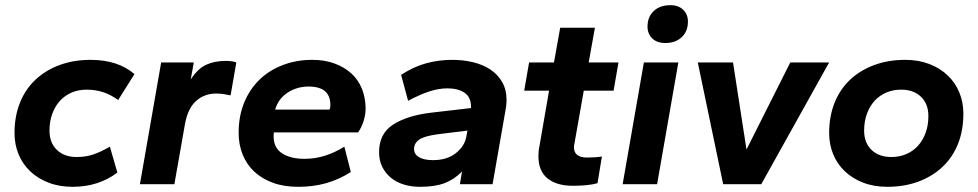

<svg xmlns="http://www.w3.org/2000/svg" viewBox="-20 -711 3774 741"><path d="M260 10Q209 10 167.5 -6Q126 -22 96.5 -50Q67 -78 51.5 -116Q36 -154 36 -198Q36 -262 57 -314.5Q78 -367 117 -403.5Q156 -440 210 -460Q264 -480 330 -480Q435 -480 499 -425L436 -325Q407 -346 377.5 -355.5Q348 -365 314 -365Q283 -365 257 -354Q231 -343 212 -322.5Q193 -302 182 -272.5Q171 -243 171 -207Q171 -160 199.5 -132.5Q228 -105 276 -105Q310 -105 339 -114.5Q368 -124 404 -145L433 -45Q360 10 260 10Z M520 0 602 -470H728L716 -404Q743 -446 775.5 -461Q808 -476 852 -476Q863 -476 874 -474.5Q885 -473 892 -470L870 -343Q856 -346 842 -348Q828 -350 814 -350Q769 -350 737 -321.5Q705 -293 694 -233L653 0Z M1131 10Q1076 10 1033.5 -5.5Q991 -21 961.5 -48.5Q932 -76 916.5 -114.5Q901 -153 901 -198Q901 -264 923 -316.5Q945 -369 983 -405Q1021 -441 1073 -460.5Q1125 -480 1185 -480Q1233 -480 1271 -466Q1309 -452 1336 -427.5Q1363 -403 1377 -368Q1391 -333 1391 -291Q1391 -270 1383.5 -245Q1376 -220 1362 -200H1037Q1036 -195 1036 -185Q1036 -140 1069 -119Q1102 -98 1155 -98Q1197 -98 1235.5 -110.5Q1274 -123 1309 -145L1334 -47Q1288 -18 1238.5 -4Q1189 10 1131 10ZM1171 -377Q1126 -377 1090 -353.5Q1054 -330 1042 -288H1252Q1255 -295 1255 -306Q1255 -377 1171 -377Z M1601 10Q1567 10 1538 1Q1509 -8 1488 -25.5Q1467 -43 1455 -67.5Q1443 -92 1443 -124Q1443 -195 1497 -230Q1551 -265 1643 -276L1798 -294V-297Q1798 -336 1773 -353Q1748 -370 1707 -370Q1674 -370 1638 -358.5Q1602 -347 1555 -322L1528 -422Q1577 -454 1625.5 -467Q1674 -480 1725 -480Q1767 -480 1805 -471Q1843 -462 1872 -443Q1901 -424 1918 -394.5Q1935 -365 1935 -324Q1935 -315 1934 -305.5Q1933 -296 1931 -286L1881 0H1755L1763 -49Q1734 -19 1696.5 -4.5Q1659 10 1601 10ZM1651 -93Q1706 -93 1740 -120.5Q1774 -148 1780 -185L1784 -207L1671 -193Q1617 -186 1597.5 -172Q1578 -158 1578 -136Q1578 -116 1597 -104.5Q1616 -93 1651 -93Z M2191 6Q2128 6 2093 -22.5Q2058 -51 2058 -108Q2058 -130 2062 -147L2099 -361H2003L2022 -470H2118L2142 -604H2276L2252 -470H2367L2348 -361H2233L2197 -157Q2195 -149 2195 -143Q2195 -103 2246 -103Q2259 -103 2275.5 -104Q2292 -105 2303 -107L2286 -4Q2269 1 2244.5 3.5Q2220 6 2191 6Z M2383 0 2465 -470H2598L2516 0ZM2548 -545Q2515 -545 2497 -563Q2479 -581 2479 -608Q2479 -646 2503 -668.5Q2527 -691 2567 -691Q2599 -691 2617 -673Q2635 -655 2635 -628Q2635 -590 2611 -567.5Q2587 -545 2548 -545Z M2771 0 2673 -470H2809L2861 -134L3030 -470H3180L2918 0Z M3404 10Q3353 10 3311.5 -6Q3270 -22 3240.5 -50Q3211 -78 3195.5 -116Q3180 -154 3180 -198Q3180 -262 3201 -314.5Q3222 -367 3261 -403.5Q3300 -440 3354 -460Q3408 -480 3474 -480Q3525 -480 3566.5 -464Q3608 -448 3637.5 -420Q3667 -392 3682.5 -354Q3698 -316 3698 -272Q3698 -207 3677 -155Q3656 -103 3617 -66.5Q3578 -30 3524 -10Q3470 10 3404 10ZM3420 -105Q3451 -105 3477 -116Q3503 -127 3522 -147.5Q3541 -168 3552 -197.5Q3563 -227 3563 -263Q3563 -310 3534.5 -337.5Q3506 -365 3458 -365Q3427 -365 3401 -354Q3375 -343 3356 -322.5Q3337 -302 3326 -272.5Q3315 -243 3315 -207Q3315 -160 3343.5 -132.5Q3372 -105 3420 -105Z"/></svg>

Font: Celebes
Style: Bold Italic
Weight: 700
Italic angle: -10°
Designer: Anugrah Pasau
Foundry: Lafontype
Version: Version 1.000; ttfautohint (v1.8.4)